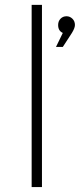

<svg xmlns="http://www.w3.org/2000/svg" viewBox="-20 -762 325 782"><path d="M108.9 0V-742.2H150.9V0ZM208 -570.8 235.8 -627.9Q216.8 -636.2 216.8 -660.2Q216.8 -675.8 226.6 -685.8Q236.3 -695.8 251 -695.8Q264.6 -695.8 274.9 -685.8Q285.2 -675.8 285.2 -660.2Q285.2 -647.9 272.9 -627.9L235.8 -570.8Z"/></svg>

Font: Trueno UltraLight
Style: Regular
Weight: 250
Designer: Julieta Ulanovsky
Foundry: Julieta Ulanovsky
Version: Version 3.001b | FøM Fix